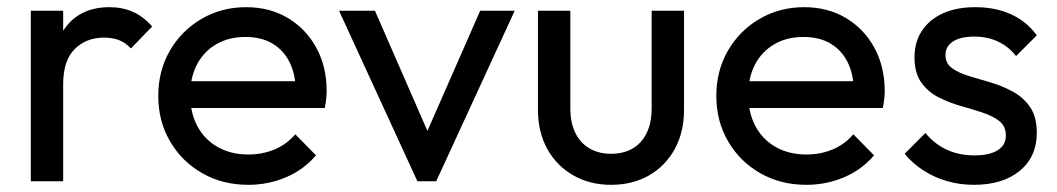

<svg xmlns="http://www.w3.org/2000/svg" viewBox="-20 -505 2944 535"><path d="M65.8 0V-475H156V0ZM156 -270.5 122.2 -286.2Q122.2 -376.5 164.2 -430.8Q206.2 -485 285.2 -485Q320.8 -485 349.9 -472.2Q379 -459.5 404 -431.2L344.8 -370Q329.8 -386.2 311.6 -393.2Q293.5 -400.2 269.8 -400.2Q220 -400.2 188 -368.1Q156 -336 156 -270.5Z M671.8 10Q600.5 10 543.8 -22.2Q487 -54.5 454 -110.9Q421 -167.2 421 -237.8Q421 -308 453.4 -363.9Q485.8 -419.8 541.5 -452.4Q597.2 -485 665.8 -485Q731.5 -485 782 -454.9Q832.5 -424.8 861.4 -372Q890.2 -319.2 890.2 -251.5Q890.2 -241.5 889 -230Q887.8 -218.5 885 -204H484.2V-278.8H837.2L804.2 -250Q803.8 -297.8 787 -331.5Q770.2 -365.2 739.2 -383.6Q708.2 -402 664 -402Q617.5 -402 582.9 -381.9Q548.2 -361.8 529.1 -325.8Q510 -289.8 510 -240.5Q510 -190.8 530.1 -153.2Q550.2 -115.8 587 -95.1Q623.8 -74.5 672 -74.5Q711.8 -74.5 745.5 -88.8Q779.2 -103 802.8 -130.8L860.5 -72.2Q826.5 -32.2 777.1 -11.1Q727.8 10 671.8 10Z M1143 0 924.8 -475H1024.8L1200 -73.8H1141.8L1318 -475H1414.2L1195.5 0Z M1682.5 10Q1623.5 10 1577.1 -16.6Q1530.8 -43.2 1504.9 -90.1Q1479 -137 1479 -198.8V-475H1569.2V-202.8Q1569.2 -163.8 1582.8 -135.5Q1596.2 -107.2 1622 -91.9Q1647.8 -76.5 1682.7 -76.5Q1736 -76.5 1765.9 -110.1Q1795.8 -143.8 1795.8 -202.8V-475H1886V-198.8Q1886 -136.8 1860.1 -89.6Q1834.2 -42.5 1788.4 -16.2Q1742.5 10 1682.5 10Z M2226.8 10Q2155.5 10 2098.8 -22.2Q2042 -54.5 2009 -110.9Q1976 -167.2 1976 -237.8Q1976 -308 2008.4 -363.9Q2040.8 -419.8 2096.5 -452.4Q2152.2 -485 2220.8 -485Q2286.5 -485 2337 -454.9Q2387.5 -424.8 2416.4 -372Q2445.2 -319.2 2445.2 -251.5Q2445.2 -241.5 2444 -230Q2442.8 -218.5 2440 -204H2039.2V-278.8H2392.2L2359.2 -250Q2358.8 -297.8 2342 -331.5Q2325.2 -365.2 2294.2 -383.6Q2263.2 -402 2219 -402Q2172.5 -402 2137.9 -381.9Q2103.2 -361.8 2084.1 -325.8Q2065 -289.8 2065 -240.5Q2065 -190.8 2085.1 -153.2Q2105.2 -115.8 2142 -95.1Q2178.8 -74.5 2227 -74.5Q2266.8 -74.5 2300.5 -88.8Q2334.2 -103 2357.8 -130.8L2415.5 -72.2Q2381.5 -32.2 2332.1 -11.1Q2282.8 10 2226.8 10Z M2693.5 10Q2654.2 10 2618.4 -0.5Q2582.5 -11 2552.8 -30.2Q2523 -49.5 2500.8 -76.5L2558.5 -134.5Q2584.8 -103 2618.9 -87.5Q2653 -72 2695.2 -72Q2737.2 -72 2760 -86.4Q2782.8 -100.8 2782.8 -127.2Q2782.8 -153.2 2764.4 -167.8Q2746 -182.2 2716.9 -191.6Q2687.8 -201 2655.5 -210.2Q2623.2 -219.5 2594.1 -234.5Q2565 -249.5 2546.6 -275.9Q2528.2 -302.2 2528.2 -345Q2528.2 -388 2548.9 -419.2Q2569.5 -450.5 2607.4 -467.8Q2645.2 -485 2697.8 -485Q2753.5 -485 2797.1 -465.2Q2840.8 -445.5 2869 -406.5L2811.2 -348.8Q2790.5 -375.2 2761.2 -389.1Q2732 -403 2694.8 -403Q2656 -403 2635.2 -389.2Q2614.5 -375.5 2614.5 -352Q2614.5 -328.2 2632.9 -315Q2651.2 -301.8 2680.4 -293Q2709.5 -284.2 2741.8 -274.8Q2774 -265.2 2803.1 -249.2Q2832.2 -233.2 2850.6 -206.2Q2869 -179.2 2869 -135Q2869 -68.2 2821.6 -29.1Q2774.2 10 2693.5 10Z"/></svg>

Font: Outfit Thin
Style: Regular
Weight: 100
Designer: Rodrigo Fuenzalida
Foundry: fragTYPE
Version: Version 1.000